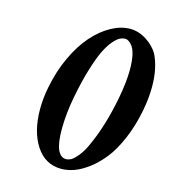

<svg xmlns="http://www.w3.org/2000/svg" viewBox="-96 -689 692 777"><g transform="rotate(15 250.0 -300.0)"><path d="M346.2 -565.9Q335 -565.9 323.2 -560.1Q311.5 -554.2 295.9 -535.9Q280.3 -517.6 265.9 -488Q251.5 -458.5 235.4 -405.8Q219.7 -355 206.1 -284.2Q191.9 -211.4 191.9 -145.5Q191.9 -33.2 240.2 -33.2Q248.5 -33.2 259.3 -38.3Q270 -43.5 287.8 -64.9Q305.7 -86.4 320.8 -122.1Q358.9 -206.5 381.8 -323.2Q396 -397 396 -448.7Q396 -524.9 372.1 -550.8Q358.4 -565.9 346.2 -565.9ZM231 9.8Q163.1 9.8 124.5 -49.6Q85.9 -108.9 85.9 -202.1Q85.9 -246.6 95.2 -293.9Q109.4 -367.2 137.2 -425.8Q165.5 -486.3 200.9 -526.1Q236.3 -565.9 276.4 -587.9Q316.4 -609.9 355 -609.9Q390.1 -609.9 422.6 -589.4Q455.1 -568.8 473.1 -539.1Q500.5 -483.9 500.5 -405.8Q500.5 -358.4 490.2 -304.2Q477.1 -236.8 453.4 -181.6Q429.7 -126.5 402.3 -91.8Q375 -57.1 343.5 -33.4Q312 -9.8 284.2 0Q256.3 9.8 231 9.8Z"/></g></svg>

Font: Linux Libertine G
Style: Semibold Italic
Weight: 600
Italic angle: -11.5°
Designer: Philipp H. Poll
Foundry: Philipp H. Poll
Version: Version 5.1.1